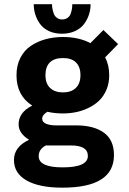

<svg xmlns="http://www.w3.org/2000/svg" viewBox="-20 -687 610 908"><path d="M408.5 -667Q408.5 -642.5 401 -618.8Q393.5 -595 378 -574Q362.5 -553 335.2 -540.2Q308 -527.5 273 -527.5Q238 -527.5 211 -540.2Q184 -553 169 -574.2Q154 -595.5 146.8 -619Q139.5 -642.5 139.5 -667H226Q226 -658 227.5 -648.5Q229 -639 233.2 -625.5Q237.5 -612 248 -603.5Q258.5 -595 274 -595Q290 -595 300.8 -603.5Q311.5 -612 315.5 -625.8Q319.5 -639.5 320.8 -648.5Q322 -657.5 322 -667ZM278 -150.5Q238 -150.5 204 -158.5Q179.5 -143.5 179.5 -125.5Q179.5 -109.5 197.8 -101.8Q216 -94 246 -94H340.5Q423 -94 471 -59.8Q519 -25.5 519 46.5Q519 200.5 275 200.5Q165.5 200.5 105.8 166.5Q46 132.5 46 69.5Q46 7.5 117.5 -26Q68 -56.5 68 -98.5Q68 -156 132.5 -187.5Q58 -235 58 -331Q58 -377.5 76.2 -413.2Q94.5 -449 125.8 -470Q157 -491 195.5 -501.5Q234 -512 278 -512Q353 -512 407.5 -483L469 -545L538.5 -478.5L477 -415.5Q496.5 -379.5 496.5 -331Q496.5 -293.5 483.5 -262.8Q470.5 -232 449.2 -211.5Q428 -191 399.2 -177Q370.5 -163 340.2 -156.8Q310 -150.5 278 -150.5ZM278 -250Q316.5 -250 338.5 -271Q360.5 -292 360.5 -331.5Q360.5 -371 339.2 -391.8Q318 -412.5 278 -412.5Q237 -412.5 216 -392Q195 -371.5 195 -331.5Q195 -292 217 -271Q239 -250 278 -250ZM163 51.5Q163 104.5 276 104.5Q395.5 104.5 395.5 50.5Q395.5 1 317 1H206Q200.5 1 197.5 0.5Q163 18 163 51.5Z"/></svg>

Font: League Mono Narrow SemiBold
Style: Regular
Weight: 600
Width: 3
Designer: Tyler Finck
Foundry: The League of Moveable Type / Tyler Finck
Version: Version 2.210